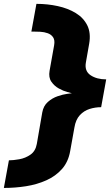

<svg xmlns="http://www.w3.org/2000/svg" viewBox="-66 -740 562 970"><path d="M-46.5 209.5 -21 70Q1 70 31.8 64.5Q62.5 59 88 41.2Q113.5 23.5 120 -13L147.5 -172Q153.5 -205.5 175.8 -225Q198 -244.5 225 -253.8Q252 -263 272.8 -265.8Q293.5 -268.5 297 -269Q293.5 -270 273.8 -275.2Q254 -280.5 231.2 -293Q208.5 -305.5 193.5 -327.2Q178.5 -349 184.5 -382.5L207.5 -511.5Q212 -537.5 202.2 -551.8Q192.5 -566 175 -572.2Q157.5 -578.5 137.2 -579.5Q117 -580.5 100 -580.5Q95 -580.5 92.5 -580.5L118 -720.5Q174 -720.5 225.8 -709.2Q277.5 -698 316.8 -674Q356 -650 375 -611.8Q394 -573.5 384.5 -519L368 -425Q360 -381.5 391.2 -360.2Q422.5 -339 470.5 -339L445 -198.5Q415 -198.5 386.5 -189.5Q358 -180.5 337.2 -158Q316.5 -135.5 310 -96L288.5 23.5Q279 78 247 114Q215 150 168 171Q121 192 65.8 200.8Q10.5 209.5 -46.5 209.5Z"/></svg>

Font: Anybody ExtraExpanded ExtraBold
Style: Italic
Weight: 800
Width: 8
Italic angle: -10°
Designer: Tyler Finck
Foundry: Etcetera Type Company
Version: Version 1.010; ttfautohint (v1.8.3) -l 8 -r 50 -G 200 -x 14 